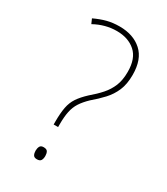

<svg xmlns="http://www.w3.org/2000/svg" viewBox="-182 -807 782 897"><g transform="rotate(30 209.0 -358.5)"><path d="M154 -188Q154 -235 160 -266Q166 -297 182 -321Q198 -345 227 -372Q259 -399 282 -425Q305 -451 318 -482.5Q331 -514 331 -559Q331 -631 292.5 -665Q254 -699 192 -699Q130 -699 72 -667L61 -692Q95 -708 125.5 -716Q156 -724 193 -724Q267 -724 312.5 -683Q358 -642 358 -558Q358 -508 343 -473Q328 -438 302 -410Q276 -382 244 -355Q219 -331 204.5 -308.5Q190 -286 184 -257.5Q178 -229 178 -188V-173H154ZM142 -25Q142 -38 147 -48Q152 -58 167 -58Q184 -58 189 -48.5Q194 -39 194 -26Q194 -11 188.5 -2Q183 7 167 7Q152 7 147 -2.5Q142 -12 142 -25Z"/></g></svg>

Font: Noto Sans Bengali SemiCondensed Thin
Style: Regular
Weight: 100
Width: 4
Designer: Joana Ranito - Universal Thirst; Jelle Bosma - Monotype Design Team
Foundry: Universal Thirst ehf.
Version: Version 3.000; ttfautohint (v1.8.4.7-5d5b)